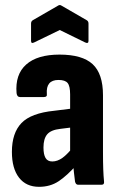

<svg xmlns="http://www.w3.org/2000/svg" viewBox="-20 -714 460 742"><path d="M282 0Q273 0 270 -12Q268 -25 265.5 -49.5Q263 -74 262 -95L251 -120V-349Q251 -381 241.5 -393Q232 -405 206 -405Q157 -405 161 -351Q163 -339 150 -339H57Q46 -339 44 -354Q38 -426 81 -464.5Q124 -503 210 -503Q298 -503 338 -466Q378 -429 378 -346V-127Q378 -87 379 -60Q380 -33 382 -13Q384 0 372 0ZM131 8Q81 8 53.5 -27.5Q26 -63 26 -127Q26 -200 63 -238.5Q100 -277 190 -286L262 -295L261 -222L213 -216Q177 -212 162.5 -195Q148 -178 148 -144Q148 -117 156 -103.5Q164 -90 182 -90Q202 -90 221.5 -104Q241 -118 268 -152L277 -78Q239 -35 206.5 -13.5Q174 8 131 8ZM112 -550Q100 -544 100 -556V-623Q100 -632 107 -636L204 -692Q211 -697 218 -692L315 -636Q322 -632 322 -623V-556Q322 -544 309 -550L211 -598Z"/></svg>

Font: Sofia Sans Condensed ExtraBold
Style: Regular
Weight: 800
Designer: Botio Nikoltchev, Ani Petrova
Foundry: lettersoup
Version: Version 4.101